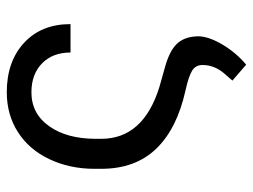

<svg xmlns="http://www.w3.org/2000/svg" viewBox="-112 -466 761 578"><g transform="rotate(-90 269.0 -177.5)"><path d="M279.8 -538.1Q372.1 -538.1 428.5 -486.1Q484.9 -434.1 484.9 -346.2H399.4Q399.4 -399.9 366.7 -431.9Q334 -463.9 279.8 -463.9Q215.3 -463.9 177.5 -410.4Q139.6 -356.9 139.6 -269.5V-253.9Q139.6 -127 295.9 -78.6L361.3 -60.1Q409.2 -45.9 428.7 -22.5Q448.2 1 448.2 40Q447.3 70.8 423.1 111.6Q398.9 152.3 362.8 182.6L314.9 141.1L337.9 114.7Q361.8 85.4 361.8 51.3Q361.8 30.3 344.7 19.8Q327.6 9.3 285.6 0Q170.4 -25.4 109.9 -88.1Q49.3 -150.9 49.3 -253.9V-274.4Q49.3 -348.6 78.4 -409.9Q107.4 -471.2 159.9 -504.6Q212.4 -538.1 279.8 -538.1Z"/></g></svg>

Font: RobotoInd
Style: Regular
Weight: 400
Designer: Google
Version: Version 2.001101; 2014